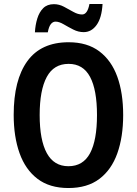

<svg xmlns="http://www.w3.org/2000/svg" viewBox="-20 -938 690 968"><path d="M601 -358Q601 -248 571.5 -165Q542 -82 481 -36Q420 10 325 10Q230 10 169 -36.5Q108 -83 78.5 -166Q49 -249 49 -359Q49 -535 118 -630Q187 -725 326 -725Q420 -725 481 -679Q542 -633 571.5 -551Q601 -469 601 -358ZM180 -358Q180 -232 216 -166Q252 -100 325 -100Q399 -100 434 -165.5Q469 -231 469 -358Q469 -485 434 -550.5Q399 -616 326 -616Q251 -616 215.5 -549.5Q180 -483 180 -358ZM156 -775Q158 -812 168 -844.5Q178 -877 198 -897Q218 -917 252 -917Q278 -917 302.5 -904Q327 -891 350 -878Q373 -865 394 -865Q421 -865 431 -918H497Q493 -848 467 -812Q441 -776 402 -776Q375 -776 349.5 -789Q324 -802 301 -815.5Q278 -829 260 -829Q246 -829 236 -816Q226 -803 221 -775Z"/></svg>

Font: Noto Sans Bengali Condensed SemiBold
Style: Regular
Weight: 600
Width: 3
Designer: Joana Ranito - Universal Thirst; Jelle Bosma - Monotype Design Team
Foundry: Universal Thirst ehf.
Version: Version 3.000; ttfautohint (v1.8.4.7-5d5b)